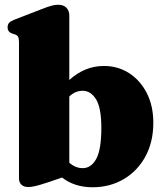

<svg xmlns="http://www.w3.org/2000/svg" viewBox="-20 -775 690 809"><path d="M272 -710V-438Q303.5 -466.5 339.8 -481.8Q376 -497 418 -497Q477.5 -497 524.5 -466.5Q571.5 -436 598.8 -382.2Q626 -328.5 626 -258Q626 -176.5 592.5 -115.2Q559 -54 501 -20Q443 14 370 14Q294 14 241.5 -27L189 -9Q146.5 5 129.5 9Q112.5 13 98 13Q81 13 70.5 3.5Q60 -6 60 -24V-598Q60 -614 55.8 -620.8Q51.5 -627.5 43 -630L32 -633.5Q12 -640 12 -660Q12 -672 18.5 -679Q25 -686 43 -693L154 -736Q181 -746.5 196.5 -750.8Q212 -755 224 -755Q248 -755 260 -742.2Q272 -729.5 272 -710ZM328.5 -392.5Q297 -392.5 272 -368.5V-89.5Q297.5 -66.5 328.5 -66.5Q364 -66.5 385.5 -105.5Q407 -144.5 407 -236.5Q407 -320.5 384.8 -356.5Q362.5 -392.5 328.5 -392.5Z"/></svg>

Font: Fraunces 9pt S000 Black
Style: Regular
Weight: 900
Version: Version 1.000; ttfautohint (v1.8.3)